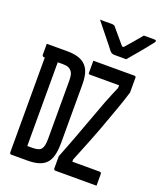

<svg xmlns="http://www.w3.org/2000/svg" viewBox="-168 -1051 966 1155"><g transform="rotate(20 314.5 -473.0)"><path d="M499 -776Q489 -776 475 -776Q461 -776 447 -776Q433 -776 425 -776Q413 -776 406 -779.5Q399 -783 391 -793Q383 -804 369 -821.5Q355 -839 338 -860Q321 -881 303 -903.5Q285 -926 269 -946Q287 -945 305.5 -945.5Q324 -946 343 -946Q354 -946 360 -943Q366 -940 372 -931Q385 -916 407 -889.5Q429 -863 465 -821L426 -840Q442 -840 458.5 -840Q475 -840 491 -840L442 -820Q478 -861 504.5 -892Q531 -923 550 -946H617Q622 -946 624.5 -945Q627 -944 628 -942.5Q629 -941 629 -939Q629 -935 625.5 -930Q622 -925 609 -909Q599 -896 585.5 -879.5Q572 -863 556.5 -844.5Q541 -826 526 -808.5Q511 -791 499 -776ZM148 -700Q191 -700 220.5 -690.5Q250 -681 268.5 -661.5Q287 -642 295 -612.5Q303 -583 303 -542V-172Q303 -123 294.5 -89.5Q286 -56 267 -36.5Q248 -17 219 -8.5Q190 0 149 0Q134 0 120 0Q106 0 94.5 0Q83 0 74 0Q65 0 57.5 0Q50 0 46 0Q41 0 38 -3Q35 -6 35 -11Q35 -92 35 -173.5Q35 -255 35 -339Q35 -423 35 -513Q35 -603 35 -700L126 -656L118 -639Q118 -612 118 -584.5Q118 -557 118 -529Q118 -473 118 -417.5Q118 -362 118 -306Q118 -250 118 -194Q118 -138 118 -82Q122 -82 126 -82Q130 -82 136 -82Q142 -82 150 -82Q171 -82 185 -86Q199 -90 206.5 -99Q214 -108 217.5 -124.5Q221 -141 221 -166V-536Q221 -551 219.5 -563Q218 -575 214.5 -584Q211 -593 205 -599Q199 -606 190.5 -610.5Q182 -615 171.5 -616.5Q161 -618 147 -618Q132 -618 114.5 -618Q97 -618 81 -618Q65 -618 51 -618Q37 -618 29 -618Q26 -618 23.5 -619.5Q21 -621 19.5 -623.5Q18 -626 18 -629Q18 -646 18 -664Q18 -682 18 -700Q27 -700 42.5 -700Q58 -700 77 -700Q96 -700 114.5 -700Q133 -700 148 -700ZM591 0H328Q323 0 320 -3Q317 -6 317 -11V-89Q330 -122 344.5 -159.5Q359 -197 375 -239.5Q391 -282 408 -329Q425 -376 444 -426Q455 -457 466.5 -487Q478 -517 490 -545.5Q502 -574 512 -597V-614Q501 -614 491 -614Q481 -614 470.5 -614Q460 -614 450 -614Q440 -614 429 -614H325Q321 -614 318.5 -615.5Q316 -617 316 -622Q316 -642 316 -661.5Q316 -681 316 -700H578Q581 -700 583 -699.5Q585 -699 586.5 -697.5Q588 -696 588.5 -694Q589 -692 589 -689V-596Q581 -569 571.5 -540.5Q562 -512 550.5 -480Q539 -448 525 -409.5Q511 -371 494 -324Q475 -275 459 -234Q443 -193 429.5 -160.5Q416 -128 405 -100V-86Q426 -86 445.5 -86Q465 -86 484 -86H580Q585 -86 588 -83Q591 -80 591 -75Q591 -56 591 -37.5Q591 -19 591 0Z"/></g></svg>

Font: Rec Mono Linear
Style: Regular
Weight: 400
Monospace: yes
Version: Version 1.085; ttfautohint (v1.8.4.7-5d5b)